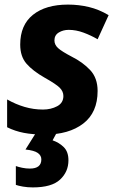

<svg xmlns="http://www.w3.org/2000/svg" viewBox="-20 -576 513 836"><path d="M175 10Q123 10 84 2.5Q45 -5 11 -22V-143Q48 -122 87 -110.5Q126 -99 167 -99Q202 -99 229 -113.5Q256 -128 256 -158Q256 -178 240 -194Q224 -210 174 -238Q123 -267 95.5 -298.5Q68 -330 68 -382Q68 -467 123.5 -511.5Q179 -556 276 -556Q323 -556 367 -545.5Q411 -535 453 -510L405 -405Q376 -422 343.5 -434Q311 -446 279 -446Q255 -446 236 -434.5Q217 -423 217 -400Q217 -381 233 -366.5Q249 -352 291 -330Q341 -305 373 -270.5Q405 -236 405 -180Q405 -86 342.5 -38Q280 10 175 10ZM123 240Q100 240 80 236.5Q60 233 49 229V147Q60 151 76.5 154.5Q93 158 110 158Q160 158 160 118Q160 101 144.5 90Q129 79 91 75L138 0H228L209 35Q238 45 258 65Q278 85 278 122Q278 172 241.5 206Q205 240 123 240Z"/></svg>

Font: Noto IKEA Latin
Style: Bold Italic
Weight: 700
Italic angle: -12°
Designer: Monotype Design Team
Foundry: Monotype Imaging Inc.
Version: Version 1.0